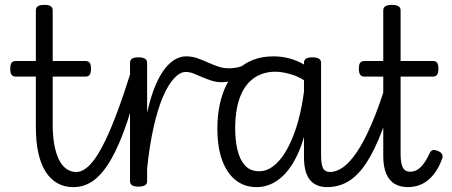

<svg xmlns="http://www.w3.org/2000/svg" viewBox="-20 -750 1854 787"><path d="M280 17Q243 17 214.5 0.5Q186 -16 166.5 -47Q147 -78 137 -123.5Q127 -169 127 -228V-436H46Q33 -436 27.5 -443.5Q22 -451 22 -468Q22 -486 27.5 -493Q33 -500 46 -500H127V-708Q127 -719 135.5 -724.5Q144 -730 162 -730Q180 -730 188 -724.5Q196 -719 196 -708V-500H329Q342 -500 347.5 -493Q353 -486 353 -468Q353 -451 347.5 -443.5Q342 -436 329 -436H196V-238Q196 -196 202 -160.5Q208 -125 220 -99Q232 -73 250.5 -59Q269 -45 293 -45Q306 -45 312 -35.5Q318 -26 316.5 -14Q315 -2 306 7.5Q297 17 280 17Z M281 17Q268 17 262 7.5Q256 -2 257 -14Q258 -26 267 -35.5Q276 -45 293 -45Q316 -45 341 -67Q366 -89 394 -139.5Q422 -190 454.5 -274.5Q487 -359 525 -484Q528 -495 539 -497Q550 -499 559.5 -492.5Q569 -486 565 -473Q533 -345 502 -252.5Q471 -160 437.5 -100.5Q404 -41 366 -12Q328 17 281 17Z M547 15Q530 15 521.5 9.5Q513 4 513 -7V-493Q513 -504 521.5 -509.5Q530 -515 547 -515Q565 -515 574 -509.5Q583 -504 583 -493V-288Q598 -355 617 -399.5Q636 -444 657.5 -470.5Q679 -497 700.5 -508Q722 -519 742 -519Q757 -519 764.5 -509.5Q772 -500 771.5 -487Q771 -474 763.5 -464.5Q756 -455 741 -455Q718 -455 694 -429.5Q670 -404 648.5 -354.5Q627 -305 610 -230.5Q593 -156 583 -59V-7Q583 4 574 9.5Q565 15 547 15Z M890 -413Q867 -413 847 -419.5Q827 -426 808.5 -434Q790 -442 774 -448.5Q758 -455 742 -455Q726 -455 719 -464.5Q712 -474 712 -487Q712 -500 719.5 -509.5Q727 -519 743 -519Q767 -519 788.5 -511.5Q810 -504 831 -494.5Q852 -485 873.5 -477.5Q895 -470 921 -470Q932 -470 949.5 -473Q967 -476 981 -484Q989 -489 996.5 -485Q1004 -481 1008 -473Q1012 -465 1012 -457.5Q1012 -450 1005 -446Q985 -437 965 -429.5Q945 -422 926 -417.5Q907 -413 890 -413Z M1032 17Q982 17 946 -11.5Q910 -40 890.5 -93.5Q871 -147 871 -223Q871 -275 880.5 -320.5Q890 -366 908.5 -402.5Q927 -439 954.5 -465Q982 -491 1018.5 -505Q1055 -519 1100 -519Q1141 -519 1177 -507.5Q1213 -496 1253 -469V-403Q1212 -434 1174.5 -445Q1137 -456 1108 -456Q1077 -456 1051 -446Q1025 -436 1005 -417Q985 -398 971.5 -370Q958 -342 951 -305.5Q944 -269 944 -224Q944 -175 953.5 -135Q963 -95 984.5 -71.5Q1006 -48 1043 -48Q1086 -48 1125 -92.5Q1164 -137 1192.5 -222Q1221 -307 1232 -429L1253 -356Q1245 -235 1214 -151.5Q1183 -68 1136 -25.5Q1089 17 1032 17ZM1320 17Q1301 17 1284 11Q1267 5 1254 -8.5Q1241 -22 1233.5 -46Q1226 -70 1226 -107V-493Q1226 -504 1234.5 -509.5Q1243 -515 1261 -515Q1278 -515 1287 -509.5Q1296 -504 1296 -493V-115Q1296 -77 1304 -61Q1312 -45 1333 -45Q1345 -45 1351 -35.5Q1357 -26 1355.5 -14Q1354 -2 1345.5 7.5Q1337 17 1320 17Z M1320 17Q1307 17 1301 7.5Q1295 -2 1296 -14Q1297 -26 1306 -35.5Q1315 -45 1332 -45Q1358 -45 1385 -63.5Q1412 -82 1441 -124Q1470 -166 1501.5 -238Q1533 -310 1566 -417Q1569 -428 1580.5 -429Q1592 -430 1601 -423.5Q1610 -417 1607 -405Q1576 -293 1545.5 -213Q1515 -133 1481.5 -82Q1448 -31 1408.5 -7Q1369 17 1320 17Z M1652 17Q1620 17 1597.5 3.5Q1575 -10 1563 -38.5Q1551 -67 1551 -110V-436H1474Q1462 -436 1456.5 -443.5Q1451 -451 1451 -468Q1451 -486 1456.5 -493Q1462 -500 1474 -500H1551V-708Q1551 -719 1560 -724.5Q1569 -730 1586 -730Q1604 -730 1613 -724.5Q1622 -719 1622 -708V-500H1754Q1766 -500 1771.5 -493Q1777 -486 1777 -468Q1777 -451 1771.5 -443.5Q1766 -436 1754 -436H1622V-119Q1622 -81 1631 -63.5Q1640 -46 1662 -46Q1684 -46 1703.5 -64Q1723 -82 1742 -124Q1746 -132 1753.5 -134.5Q1761 -137 1773 -132Q1787 -127 1791.5 -118.5Q1796 -110 1793 -101Q1779 -62 1758 -35.5Q1737 -9 1710.5 4Q1684 17 1652 17Z"/></svg>

Font: Playwrite FR Moderne Light
Style: Regular
Weight: 300
Version: Version 1.002